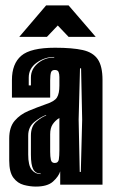

<svg xmlns="http://www.w3.org/2000/svg" viewBox="-20 -681 418 708"><path d="M112 7Q91 7 68 1Q45 -5 29.5 -25.5Q14 -46 14 -89V-170Q14 -212 34 -235.5Q54 -259 85 -272Q116 -285 150 -297Q181 -307 190 -321.5Q199 -336 199 -365V-397Q199 -408 196 -415.5Q193 -423 182 -423Q171 -423 168 -414Q165 -404 165 -384V-321H24V-386Q24 -446 58.5 -475.5Q93 -505 183 -505Q247 -505 285 -496.5Q323 -488 340.5 -462.5Q358 -437 358 -386V0H202V-49Q196 -30 175.5 -11.5Q155 7 112 7ZM86 -366H94V-395Q94 -426 119.5 -447.5Q145 -469 180 -469V-471Q145 -471 115.5 -450Q86 -429 86 -395ZM274 -47H278L283 -240L279 -429H275L270 -240ZM130 -39V-41Q111 -41 102.5 -57Q94 -73 94 -111V-181Q94 -215 113.5 -232Q133 -249 150 -255V-257Q130 -250 107 -231.5Q84 -213 84 -181V-111Q84 -71 97 -55Q110 -39 130 -39ZM182 -80Q195 -80 197 -93.5Q199 -107 199 -127V-246Q184 -237 174.5 -223Q165 -209 165 -186V-121Q165 -104 167.5 -92Q170 -80 182 -80ZM51 -545 150 -661H233L333 -545H233L193 -587L153 -545Z"/></svg>

Font: Alumni Sans Inline One
Style: Regular
Weight: 400
Designer: Robert E. Leuschke
Foundry: Robert E. Leuschke
Version: Version 1.100; ttfautohint (v1.8.3)